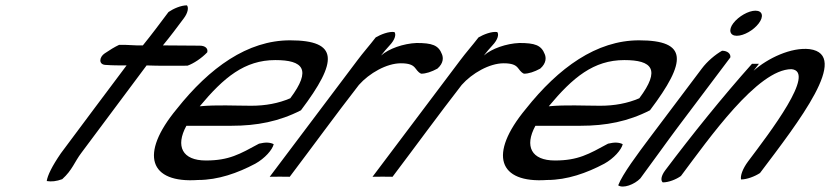

<svg xmlns="http://www.w3.org/2000/svg" viewBox="-20 -650 3108 719"><path d="M372 -450C352 -437 348 -409 374 -407C401 -405 425 -405 454 -405C370 -294 289 -184 208 -76C175 -28 158 7 155 28C173 31 191 29 213 21C251 -13 259 -44 285 -78C365 -184 446 -295 529 -405C577 -403 631 -404 682 -404C705 -412 735 -432 756 -454C760 -468 749 -479 728 -479C681 -479 636 -480 590 -480C618 -514 642 -546 668 -581C684 -602 687 -622 680 -630C658 -630 630 -618 611 -605C578 -561 549 -522 515 -480C482 -479 459 -483 426 -482C409 -474 391 -463 372 -450Z M642 -242C501 -72 539 37 722 24C797 24 870 -2 936 -37C972 -57 1000 -89 1005 -110C992 -117 974 -118 950 -112C878 -73 838 -49 751 -49C663 -49 636 -102 678 -179H847C942 -179 1025 -195 1107 -237C1246 -421 1249 -499 1066 -499C907 -499 765 -397 642 -242ZM728 -252C818 -360 896 -425 1011 -425C1115 -425 1148 -390 1067 -282C1023 -263 974 -254 921 -254C858 -254 793 -258 728 -252Z M990 12C1017 11 1039 12 1065 12C1152 -103 1237 -220 1324 -332C1363 -376 1428 -413 1481 -413C1543 -413 1530 -387 1557 -374C1575 -374 1596 -381 1618 -393C1642 -414 1640 -435 1635 -447C1622 -481 1598 -489 1540 -489C1491 -487 1436 -468 1407 -442C1416 -454 1427 -467 1439 -480C1460 -502 1464 -522 1457 -530C1436 -533 1406 -521 1387 -510C1364 -480 1339 -452 1319 -425Z M1375 12C1402 11 1424 12 1450 12C1537 -103 1622 -220 1709 -332C1748 -376 1813 -413 1866 -413C1928 -413 1915 -387 1942 -374C1960 -374 1981 -381 2003 -393C2027 -414 2025 -435 2020 -447C2007 -481 1983 -489 1925 -489C1876 -487 1821 -468 1792 -442C1801 -454 1812 -467 1824 -480C1845 -502 1849 -522 1842 -530C1821 -533 1791 -521 1772 -510C1749 -480 1724 -452 1704 -425Z M1949 -242C1808 -72 1846 37 2029 24C2104 24 2177 -2 2243 -37C2279 -57 2307 -89 2312 -110C2299 -117 2281 -118 2257 -112C2185 -73 2145 -49 2058 -49C1970 -49 1943 -102 1985 -179H2154C2249 -179 2332 -195 2414 -237C2553 -421 2556 -499 2373 -499C2214 -499 2072 -397 1949 -242ZM2035 -252C2125 -360 2203 -425 2318 -425C2422 -425 2455 -390 2374 -282C2330 -263 2281 -254 2228 -254C2165 -254 2100 -258 2035 -252Z M2726 -563C2707 -538 2713 -516 2739 -516C2766 -516 2802 -537 2821 -562C2841 -588 2836 -610 2809 -610C2783 -610 2746 -589 2726 -563ZM2410 -130C2369 -75 2311 2 2295 44C2313 57 2356 41 2378 18C2422 -41 2475 -116 2517 -172L2715 -435C2717 -448 2705 -460 2684 -460C2659 -446 2628 -420 2608 -393Z M2471 -12C2456 8 2453 26 2462 33C2484 33 2512 22 2530 9C2635 -131 2817 -391 2944 -391C3038 -382 2863 -154 2781 -45C2761 -18 2752 8 2755 22C2777 22 2806 11 2826 -2C2971 -194 3166 -445 3012 -466C2943 -474 2855 -432 2802 -385L2822 -411H2796C2687 -289 2571 -145 2471 -12Z"/></svg>

Font: Snowfall
Style: SuperObl
Weight: 400
Designer: Jasper
Foundry: Cannot Into Space Fonts
Version: Version 0.9